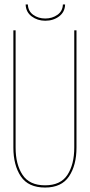

<svg xmlns="http://www.w3.org/2000/svg" viewBox="-20 -836 403 861"><path d="M262 -816H272Q271 -782 245 -762.5Q219 -743 183 -743Q148 -743 122 -762.5Q96 -782 95 -816H105Q106 -786 129 -769.5Q152 -753 183 -753Q214 -753 237.5 -769.5Q261 -786 262 -816ZM323 -700V-174Q323 -95 289.5 -45Q256 5 182 5Q107 5 73.5 -45Q40 -95 40 -174V-700H50V-174Q50 -99 81 -52Q112 -5 182 -5Q252 -5 282.5 -52Q313 -99 313 -174V-700Z"/></svg>

Font: Bebas Neue Thin
Style: Regular
Weight: 200
Designer: Ryoichi Tsunekawa
Foundry: Ryoichi Tsunekawa
Version: Version 1.003;PS 001.003;hotconv 1.0.70;makeotf.lib2.5.58329